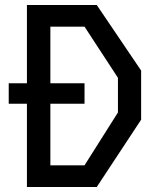

<svg xmlns="http://www.w3.org/2000/svg" viewBox="-20 -750 640 770"><path d="M15 -334V-416H88V-730H368L546 -467V-270L368 0H88V-334ZM182 -87H319L453 -299V-438L319 -643H182V-416H319V-334H182Z"/></svg>

Font: Moralerspace Krypton JPDOC
Style: Regular
Weight: 400
Version: v0.0.6; ttfautohint (v1.8.4.7-5d5b-dirty) -l 6 -r 45 -G 200 